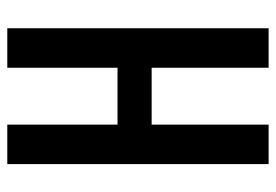

<svg xmlns="http://www.w3.org/2000/svg" viewBox="-138 -638 775 540"><g transform="rotate(-90 250.0 -367.5)"><path d="M59 0V-735H170V-425H330V-735H441V0H330V-329H170V0Z"/></g></svg>

Font: Iosevka Custom
Style: Bold
Weight: 700
Monospace: yes
Designer: Belleve Invis
Foundry: Belleve Invis
Version: Version 30.3.3; ttfautohint (v1.8.3)